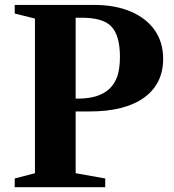

<svg xmlns="http://www.w3.org/2000/svg" viewBox="-20 -782 726 802"><path d="M41.5 0V-36.5L126 -58.5V-704.5L41.5 -725.5V-761.5H371.5Q460.5 -761.5 525.5 -734Q590.5 -706.5 626 -656.2Q661.5 -606 661.5 -536.5Q661.5 -431.5 581.5 -374Q501.5 -316.5 355 -316.5H296V-58.5L419.5 -36.5V0ZM296 -370H303Q349 -370 381.5 -380Q414 -390 436.5 -410.5Q460 -432.5 470.5 -464.8Q481 -497 481 -545Q481 -590.5 471.5 -622.5Q462 -654.5 443.5 -673Q408.5 -708 320.5 -708H296Z"/></svg>

Font: Libre Caslon Text
Style: Regular
Weight: 400
Designer: Pablo Impallari, Rodrigo Fuenzalida, Katja Schimmel
Foundry: Pablo Impallari, Rodrigo Fuenzalida
Version: Version 2.000